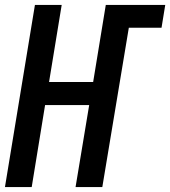

<svg xmlns="http://www.w3.org/2000/svg" viewBox="-22 -755 687 775"><path d="M-2 0 119 -735H227L176 -424H354L405 -735H645L630 -643H498L391 0H283L338 -331H160L106 0Z"/></svg>

Font: Iosevka SS04 SmBd Ex Obl
Style: Regular
Weight: 600
Width: 7
Italic angle: -9°
Monospace: yes
Designer: Belleve Invis
Foundry: Belleve Invis
Version: Version 19.0.0; ttfautohint (v1.8.4)